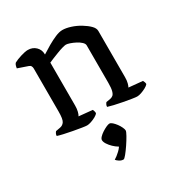

<svg xmlns="http://www.w3.org/2000/svg" viewBox="-174 -629 958 1010"><g transform="rotate(-30 304.5 -124.5)"><path d="M210 0Q202 0 180 -3.5Q158 -7 130.5 -12Q103 -17 79 -22.5Q55 -28 43 -32Q43 -40 46.5 -46.5Q50 -53 53 -56L80 -61Q97 -64 106.5 -78.5Q116 -93 116 -139V-400Q116 -408 112.5 -414.5Q109 -421 100 -424L39 -445Q41 -458 43.5 -464Q46 -470 50 -474Q66 -483 93.5 -491.5Q121 -500 137 -500Q166 -500 185 -481.5Q204 -463 204 -434Q227 -449 253 -464Q279 -479 303.5 -489.5Q328 -500 347 -500Q369 -500 397 -491Q425 -482 450.5 -466.5Q476 -451 492.5 -434.5Q509 -418 509 -401V-120Q509 -100 505 -85Q501 -70 497 -64L581 -56Q583 -52 585.5 -46Q588 -40 588 -33Q582 -25 568 -17.5Q554 -10 539.5 -5Q525 0 514 0Q506 0 484 -3.5Q462 -7 435 -12Q408 -17 384.5 -22.5Q361 -28 349 -32Q349 -40 352.5 -46.5Q356 -53 359 -56L384 -60Q394 -62 401.5 -68Q409 -74 413.5 -90.5Q418 -107 418 -139V-366Q418 -376 407 -386.5Q396 -397 379.5 -405.5Q363 -414 348 -419Q333 -424 325 -424Q318 -424 302 -419.5Q286 -415 267 -407.5Q248 -400 231.5 -393.5Q215 -387 207 -383V-122Q207 -102 203 -86.5Q199 -71 194 -64L276 -56Q278 -52 280 -46Q282 -40 282 -33Q277 -25 263.5 -17.5Q250 -10 235 -5Q220 0 210 0ZM286 251Q273 251 261.5 243.5Q250 236 245 229Q262 219 280.5 201.5Q299 184 307 165L320 187Q310 187 296 178.5Q282 170 269 157.5Q256 145 247 131Q238 117 238 106Q238 98 247 88.5Q256 79 269 70.5Q282 62 295 56Q308 50 315 50Q323 50 332.5 58.5Q342 67 351 79Q360 91 366 104Q372 117 372 124Q372 131 360.5 151.5Q349 172 333.5 195Q318 218 304.5 234.5Q291 251 286 251Z"/></g></svg>

Font: Texturina 12pt
Style: Regular
Weight: 400
Designer: Guillermo Torres Carreño
Foundry: Omnibus-Type
Version: Version 1.002